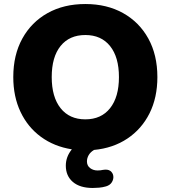

<svg xmlns="http://www.w3.org/2000/svg" viewBox="-20 -736 847 954"><path d="M404 -143Q483 -143 527 -198.5Q571 -254 571 -353Q571 -452 527 -507Q483 -562 404 -562Q325 -562 281 -507.5Q237 -453 237 -353Q237 -254 281 -198.5Q325 -143 404 -143ZM441 198Q377 198 342 168Q307 138 307 87Q307 43 337 6Q249 -8 183.5 -56Q118 -104 82 -180Q46 -256 46 -353Q46 -463 91 -544.5Q136 -626 216.5 -671Q297 -716 404 -716Q511 -716 591.5 -671Q672 -626 717 -544.5Q762 -463 762 -353Q762 -251 723 -173Q684 -95 613 -47.5Q542 0 447 9Q429 20 420.5 35Q412 50 412 66Q412 87 427.5 99Q443 111 465 111Q479 111 492 108Q516 104 528.5 113.5Q541 123 543 138.5Q545 154 536 169Q527 184 507 190Q490 195 472.5 196.5Q455 198 441 198Z"/></svg>

Font: Chiron GoRound TC H
Style: Regular
Weight: 900
Designer: Ryoko NISHIZUKA 西塚涼子 (kana, bopomofo & ideographs); Paul D. Hunt (Latin, Greek & Cyrillic); Sandoll Communications 산돌커뮤니
Foundry: Adobe
Version: Version 1.000;hotconv 1.1.1;makeotfexe 2.6.0